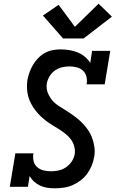

<svg xmlns="http://www.w3.org/2000/svg" viewBox="-20 -1010 640 1038"><path d="M277 8Q256 8 235.5 5Q215 2 197 -6.5Q179 -15 164.5 -28Q150 -41 140 -58L131 0H33L63 -181H161Q157 -160 161.5 -140Q166 -120 180.5 -107Q195 -94 214.5 -89Q234 -84 255 -84Q276 -84 297 -88.5Q318 -93 336.5 -105.5Q355 -118 367.5 -136.5Q380 -155 384 -177Q387 -199 381 -220Q375 -241 362.5 -257.5Q350 -274 333.5 -287Q317 -300 299.5 -311Q282 -322 264 -333Q246 -344 229.5 -356.5Q213 -369 198 -383.5Q183 -398 170.5 -414.5Q158 -431 148 -450Q138 -469 132.5 -489Q127 -509 126 -531.5Q125 -554 128 -577Q132 -598 139.5 -619Q147 -640 158.5 -659.5Q170 -679 186.5 -696Q203 -713 223 -724Q243 -735 265 -739Q287 -743 308 -743Q332 -743 355.5 -739Q379 -735 400 -726.5Q421 -718 438.5 -703.5Q456 -689 468 -670L478 -735H576L546 -554H448Q452 -575 447.5 -594.5Q443 -614 429 -627.5Q415 -641 395 -646Q375 -651 355 -651Q335 -651 314.5 -646Q294 -641 276.5 -628.5Q259 -616 248 -597.5Q237 -579 233 -559Q229 -532 238.5 -508Q248 -484 264.5 -465.5Q281 -447 302.5 -434Q324 -421 345 -407.5Q366 -394 386 -379Q406 -364 423.5 -346.5Q441 -329 455.5 -308Q470 -287 478.5 -263.5Q487 -240 490.5 -214Q494 -188 489 -161Q485 -137 475.5 -114Q466 -91 451 -70.5Q436 -50 415.5 -34.5Q395 -19 372 -9Q349 1 324.5 4.5Q300 8 277 8ZM321 -802 212 -926 297 -984 385 -865 513 -990 585 -920 432 -802Z"/></svg>

Font: Iosevka Slab SmBdExObl
Style: Regular
Weight: 600
Width: 7
Italic angle: -9°
Monospace: yes
Designer: Belleve Invis
Foundry: Belleve Invis
Version: Version 11.1.0; ttfautohint (v1.8.3)